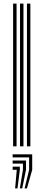

<svg xmlns="http://www.w3.org/2000/svg" viewBox="-20 -820 244 1076"><path d="M131 0V-800H150.2V0ZM53.5 0V-800H72.8V0ZM92.2 0V-800H111.5V0ZM117.8 235.8 143.2 131.5V62.2H50.8V45H160.5V131.5L131 235.8ZM64.8 235.8 74 131.5H50.8V114.2H91.2V131.5L78 235.8ZM91.2 235.8 108.5 131.5V97H50.8V79.8H125.8V131.5L104.5 235.8Z"/></svg>

Font: Big Shoulders Inline Text Thin SemiBold
Style: Regular
Weight: 600
Version: Version 2.002